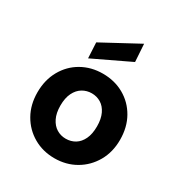

<svg xmlns="http://www.w3.org/2000/svg" viewBox="-179 -888 970 1029"><g transform="rotate(30 305.5 -374.0)"><path d="M305 12Q233 12 175 -21.5Q117 -55 83.5 -114Q50 -173 50 -249Q50 -326 83.5 -385.5Q117 -445 175 -478Q233 -511 305 -511Q378 -511 436 -478Q494 -445 527.5 -386Q561 -327 561 -249Q561 -173 527 -114Q493 -55 435 -21.5Q377 12 305 12ZM305 -109Q337 -109 362.5 -124.5Q388 -140 403 -171.5Q418 -203 418 -250Q418 -296 403 -327.5Q388 -359 362.5 -374.5Q337 -390 306 -390Q275 -390 249 -374.5Q223 -359 207.5 -327.5Q192 -296 192 -249Q192 -203 207.5 -171.5Q223 -140 248.5 -124.5Q274 -109 305 -109ZM194 -542 189 -638 415 -760 422 -651Z"/></g></svg>

Font: DM Sans 20pt ExtraBold
Style: Regular
Weight: 800
Version: Version 4.004;gftools[0.9.30]